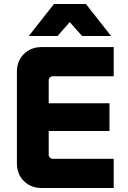

<svg xmlns="http://www.w3.org/2000/svg" viewBox="-20 -934 635 954"><path d="M186 0Q133 0 98.5 -34.5Q64 -69 64 -122V-578Q64 -631 98.5 -665.5Q133 -700 186 -700H545V-555H242Q234 -555 228 -549Q222 -543 222 -535V-165Q222 -157 228 -151Q234 -145 242 -145H545V0ZM140 -283V-421H524V-283ZM123 -755 248 -914H407L532 -755H388L283 -873H369L266 -755Z"/></svg>

Font: SUSE Thin ExtraBold
Style: Regular
Weight: 800
Version: Version 1.000